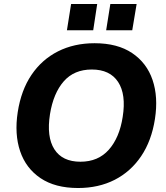

<svg xmlns="http://www.w3.org/2000/svg" viewBox="-20 -933 835 964"><path d="M69 -370Q86 -480 138 -557Q190 -634 271 -675Q352 -716 455 -716Q570 -716 643.5 -666.5Q717 -617 746 -531.5Q775 -446 758 -336Q741 -226 688.5 -148.5Q636 -71 555.5 -30Q475 11 372 11Q257 11 183.5 -38.5Q110 -88 81 -174Q52 -260 69 -370ZM231 -360Q213 -246 253 -183.5Q293 -121 384 -121Q473 -121 526.5 -181.5Q580 -242 596 -346Q614 -459 573 -521.5Q532 -584 441 -584Q352 -584 300 -524.5Q248 -465 231 -360ZM513 -781 534 -913H666L644 -781ZM316 -781 337 -913H468L448 -781Z"/></svg>

Font: Mulish ExtraBold
Style: Italic
Weight: 800
Italic angle: -9°
Designer: Vernon Adams
Foundry: Vernon Adams
Version: Version 3.603; ttfautohint (v1.8.3)